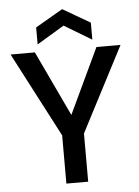

<svg xmlns="http://www.w3.org/2000/svg" viewBox="-60 -953 725 1000"><g transform="rotate(-5 302.5 -453.5)"><path d="M15 -695H142L303 -354L464 -695H590L360 -252V0H246V-252ZM446 -735 303 -821 160 -735V-824L303 -907L446 -824Z"/></g></svg>

Font: Poppins Medium
Style: Regular
Weight: 500
Designer: Ninad Kale (Devanagari), Jonny Pinhorn (Latin)
Version: Version 5.002